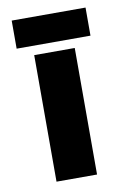

<svg xmlns="http://www.w3.org/2000/svg" viewBox="-70 -610 424 653"><g transform="rotate(-10 142.0 -283.0)"><path d="M72 -437H212V0H72ZM17 -566H272V-469H17Z"/></g></svg>

Font: Synthetic
Style: Bold
Weight: 700
Designer: Santiago Orozco
Foundry: Typemade
Version: Version 2.000; ttfautohint (v1.8.4.7-5d5b)